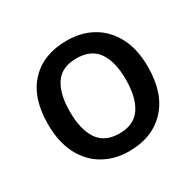

<svg xmlns="http://www.w3.org/2000/svg" viewBox="-126 -691 862 844"><g transform="rotate(-30 305.0 -269.5)"><path d="M559 -271Q559 -137 490 -63.5Q421 10 303 10Q231 10 174 -22.5Q117 -55 84.5 -118Q52 -181 52 -271Q52 -405 120 -477Q188 -549 306 -549Q381 -549 437.5 -516.5Q494 -484 526.5 -422Q559 -360 559 -271ZM163 -271Q163 -180 197 -129.5Q231 -79 305 -79Q379 -79 413 -129.5Q447 -180 447 -271Q447 -361 413 -410.5Q379 -460 304 -460Q230 -460 196.5 -410.5Q163 -361 163 -271Z"/></g></svg>

Font: Noto Sans NKo Unjoined Medium
Style: Regular
Weight: 500
Designer: Monotype Design Team
Foundry: Monotype Imaging Inc.
Version: Version 2.004